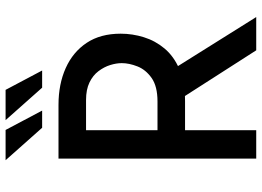

<svg xmlns="http://www.w3.org/2000/svg" viewBox="-148 -812 959 704"><g transform="rotate(-90 332.0 -459.5)"><path d="M300 -725Q376 -725 435 -698.5Q494 -672 527.5 -621.5Q561 -571 561 -497Q561 -454 548 -412Q535 -370 506.5 -336Q478 -302 430.5 -281.5Q383 -261 314 -261H207V0H103V-725ZM312 -362Q368 -362 398.5 -383.5Q429 -405 441 -435.5Q453 -466 453 -493Q453 -513 446 -535.5Q439 -558 423.5 -578.5Q408 -599 382 -611.5Q356 -624 318 -624H207V-362ZM434 -300 622 0H500L309 -298ZM97 -919H208L279 -785H216ZM244 -919H355L426 -785H363Z"/></g></svg>

Font: Reem Kufi Fun
Style: Regular
Weight: 400
Designer: Khaled Hosny
Version: Version 1.005